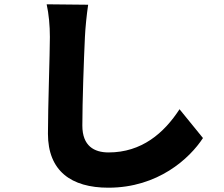

<svg xmlns="http://www.w3.org/2000/svg" viewBox="-20 -809 1040 893"><path d="M197 -789C207 -744 212 -690 212 -637C212 -562 203 -312 203 -187C203 -14 311 64 484 64C715 64 862 -72 924 -167L815 -301C743 -190 639 -100 485 -100C418 -100 363 -130 363 -225C363 -334 370 -533 375 -637C377 -680 383 -740 390 -787L197 -789Z"/></svg>

Font: Noto Sans Korean Black
Style: Bold
Weight: 900
Designer: Ryoko NISHIZUKA (kana & ideographs); Paul D. Hunt (Latin, Greek & Cyrillic); Wenlong ZHANG (bopomofo); Sandoll Communica
Foundry: Adobe Systems Incorporated
Version: Version 1.000;PS 1;hotconv 1.0.78;makeotf.lib2.5.61930